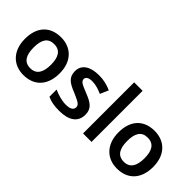

<svg xmlns="http://www.w3.org/2000/svg" viewBox="-7 -1384 2019 2019"><g transform="rotate(45 1002.5 -375.0)"><path d="M565 -272C565 -452 458 -552 308 -552C148 -552 49 -452 49 -272C49 -92 157 10 305 10C465 10 565 -92 565 -272ZM178 -272C178 -387 216 -450 306 -450C397 -450 436 -387 436 -272C436 -157 397 -92 307 -92C216 -92 178 -157 178 -272Z M1064 -157C1064 -250 1005 -285 908 -323C810 -362 785 -376 785 -410C785 -440 814 -457 868 -457C918 -457 966 -440 1016 -419L1056 -512C996 -539 938 -552 872 -552C745 -552 661 -501 661 -404C661 -313 713 -278 817 -237C922 -193 940 -176 940 -144C940 -108 911 -85 842 -85C785 -85 715 -105 662 -130V-23C712 0 762 10 838 10C983 10 1064 -48 1064 -157Z M1311 0V-760H1185V0Z M1956 -272C1956 -452 1849 -552 1699 -552C1539 -552 1440 -452 1440 -272C1440 -92 1548 10 1696 10C1856 10 1956 -92 1956 -272ZM1569 -272C1569 -387 1607 -450 1697 -450C1788 -450 1827 -387 1827 -272C1827 -157 1788 -92 1698 -92C1607 -92 1569 -157 1569 -272Z"/></g></svg>

Font: Noto Sans Myanmar SemiBold
Style: Regular
Weight: 600
Designer: Monotype Design Team
Foundry: Monotype Imaging Inc.
Version: Version 2.107